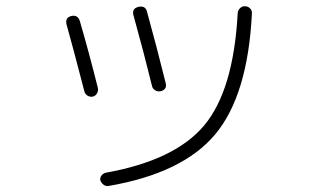

<svg xmlns="http://www.w3.org/2000/svg" viewBox="-20 -586 1040 633"><path d="M336.9 27.3Q328.1 28.3 320.8 22.5Q313.5 16.6 310.5 7.8Q309.6 -1 314.9 -7.8Q320.3 -14.6 329.1 -16.6Q557.6 -57.6 653.8 -173.3Q750 -289.1 763.7 -543Q764.6 -552.7 772 -559.6Q779.3 -566.4 789.1 -565.4Q798.8 -564.5 805.2 -557.6Q811.5 -550.8 810.5 -541Q796.9 -271.5 689.5 -143.1Q582 -14.6 336.9 27.3ZM257.8 -286.1Q219.7 -433.6 199.2 -505.9Q194.3 -528.3 215.3 -533.2Q236.3 -538.1 243.2 -516.6Q273.4 -413.1 302.7 -295.9Q304.7 -287.1 299.8 -278.3Q294.9 -269.5 286.1 -267.6Q276.4 -265.6 268.1 -271Q259.8 -276.4 257.8 -286.1ZM436.5 -563.5Q460 -568.4 464.8 -546.9Q498 -426.8 526.4 -311.5Q531.2 -290 508.8 -285.2Q500 -283.2 491.7 -288.1Q483.4 -293 481.4 -301.8Q455.1 -409.2 419.9 -536.1Q414.1 -557.6 436.5 -563.5Z"/></svg>

Font: Rounded-L Mgen+ 1m light
Style: Regular
Weight: 200
Designer: [Source Han Sans]
Ryoko NISHIZUKA  (kana & ideographs); Paul D. Hunt (Latin, Greek & Cyrillic); Wenlong ZHANG  (bopomofo
Version: Version 1.059.20150602